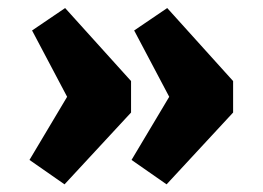

<svg xmlns="http://www.w3.org/2000/svg" viewBox="-20 -496 659 482"><path d="M398.2 -33.2 310.2 -94.5 404.8 -253 316.8 -419.5 399.8 -475.8 565.2 -292.5V-213.5ZM142 -33.2 54 -94.5 148.5 -253 60.5 -419.5 143.5 -475.8 309 -292.5V-213.5Z"/></svg>

Font: Eczar
Style: Regular
Weight: 400
Designer: Vaibhav Singh
Foundry: Rosetta Type Foundry
Version: Version 2.000